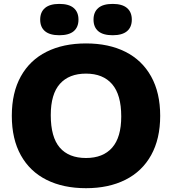

<svg xmlns="http://www.w3.org/2000/svg" viewBox="-20 -978 903 1008"><path d="M42 -370Q42 -492 89.5 -577.2Q137 -662.5 224.5 -706.2Q312 -750 431.5 -750Q551 -750 638.5 -706Q726 -662 773.5 -576.5Q821 -491 821 -370Q821 -249 773.5 -163.5Q726 -78 638.2 -34Q550.5 10 431.5 10Q312 10 224.5 -33.8Q137 -77.5 89.5 -162.8Q42 -248 42 -370ZM616.5 -366.5Q616.5 -480.5 568.8 -536Q521 -591.5 431.5 -591.5Q342.5 -591.5 294.5 -537.8Q246.5 -484 246.5 -373.5Q246.5 -258 293.8 -203.2Q341 -148.5 431.5 -148.5Q521 -148.5 568.8 -202.8Q616.5 -257 616.5 -366.5ZM191 -875Q191 -914.5 216.2 -936Q241.5 -957.5 291.5 -957.5Q342 -957.5 367 -936Q392 -914.5 392 -875Q392 -835.5 367 -814.2Q342 -793 291.5 -793Q241.5 -793 216.2 -814.2Q191 -835.5 191 -875ZM471 -875Q471 -914.5 496 -936Q521 -957.5 571.5 -957.5Q621.5 -957.5 646.8 -936Q672 -914.5 672 -875Q672 -835.5 646.8 -814.2Q621.5 -793 571.5 -793Q521 -793 496 -814.2Q471 -835.5 471 -875Z"/></svg>

Font: Encode Sans Semi Expanded ExBd
Style: Regular
Weight: 800
Width: 6
Designer: Multiple Designers
Foundry: Impallari Type
Version: Version 2.000